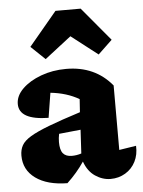

<svg xmlns="http://www.w3.org/2000/svg" viewBox="-55 -811 647 866"><g transform="rotate(-5 269.0 -377.5)"><path d="M215 12Q124 11 71.5 -27Q19 -65 19 -130Q19 -156 30 -176Q41 -196 71 -214Q101 -232 156 -253Q211 -274 299 -302L303 -361Q248 -393 174 -401L156 -289Q23 -291 23 -363Q23 -400 55 -431.5Q87 -463 139.5 -482.5Q192 -502 254 -502Q384 -502 461 -409V-117L538 -129Q540 -89 524 -57.5Q508 -26 478 -8Q448 10 411 10Q375 10 342 -12Q309 -34 293 -79Q260 -30 215 12ZM193 -176Q193 -140 206 -124.5Q219 -109 246 -109Q268 -109 289 -116L295 -223L197 -213Q193 -194 193 -176ZM343 -767 470 -615 406 -554 286 -647 166 -554 102 -615 229 -767Z"/></g></svg>

Font: Piazzolla ExtraBold
Style: Regular
Weight: 800
Designer: Juan Pablo del Peral
Foundry: Huerta Tipografica
Version: Version 1.330